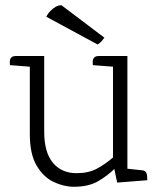

<svg xmlns="http://www.w3.org/2000/svg" viewBox="-20 -699 604 734"><path d="M467 -54 523 -48Q534 -47 538 -40.5Q542 -34 542.5 -25.5Q543 -17 543 -10L428 -1L417 -53Q392 -28 355.5 -6.5Q319 15 262 15Q224 15 185 -3.5Q146 -22 120 -66Q94 -110 94 -186V-444L18 -450Q18 -454 17.5 -459.5Q17 -465 18.5 -471Q20 -477 25.5 -481Q31 -485 41 -485H149V-195Q149 -117 182 -77Q215 -37 273 -37Q318 -37 350 -54Q382 -71 412 -97V-444L335 -450Q335 -454 334.5 -459.5Q334 -465 335.5 -471Q337 -477 342.5 -481Q348 -485 358 -485H467ZM157 -635 353 -529Q362 -534 368 -541Q374 -548 379 -555L215 -679Q203 -679 192 -672.5Q181 -666 171.5 -656Q162 -646 157 -635Z"/></svg>

Font: Karma Variable Light
Style: Regular
Weight: 300
Designer: Joana Correia
Foundry: Indian Type Foundry
Version: Version 3.000